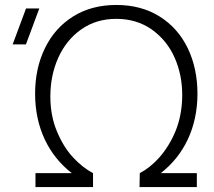

<svg xmlns="http://www.w3.org/2000/svg" viewBox="-20 -754 863 774"><path d="M355 0V-56C327.5 -70.5 300.5 -91.5 274.5 -119.5C248.5 -147.5 227 -182.5 209.5 -224.5C192 -266 183 -313 183 -365C183 -421.5 193.5 -473.5 215 -521.5C236.5 -569 267 -607 307.5 -635.5C348 -664 395 -678 449 -678C503.5 -678 551.5 -663.5 592 -635C632.5 -606 663.5 -568 684 -521.5C704.5 -475 714.5 -425.5 714.5 -373V-360.5C713 -310.5 704 -265 687 -224C652.5 -141.5 598 -84.5 543.5 -56L542.5 0H773.5V-56H628C721.5 -128.5 776 -239.5 776 -376C776 -444 763 -505 737 -559.5C710.5 -614 673 -656.5 623.5 -687.5C574 -718.5 516 -734 449 -734C382 -734 324 -718.5 274.5 -687.5C225 -656.5 187.5 -614 161 -559.5C134.5 -505 121.5 -444 121.5 -376C121.5 -239.5 176 -128.5 269.5 -56H123V0ZM138.5 -720H85L31 -575H84.5Z"/></svg>

Font: Vela Sans Light
Style: Regular
Weight: 300
Designer: Principal design: Mikhail Sharanda - project Manrope.
Design modification: Ravid Balaliev
Foundry: Mikhail Sharanda
Version: Version 1.001